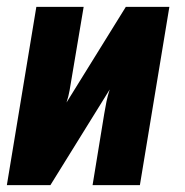

<svg xmlns="http://www.w3.org/2000/svg" viewBox="-20 -540 540 560"><path d="M0 0 86 -520H224L189 -312Q186 -294 183 -276.5Q180 -259 174 -241L347 -520H474L388 0H250L284 -208Q287 -226 290.5 -243.5Q294 -261 300 -279L127 0Z"/></svg>

Font: Iosevka Heavy
Style: Italic
Weight: 900
Italic angle: -9°
Monospace: yes
Designer: Belleve Invis
Foundry: Belleve Invis
Version: Version 32.5.0; ttfautohint (v1.8.4)